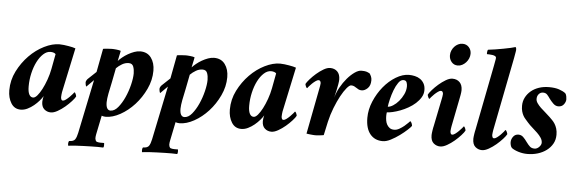

<svg xmlns="http://www.w3.org/2000/svg" viewBox="-55 -884 3866 1287"><g transform="rotate(5 1878.5 -240.0)"><path d="M264 -396Q239 -396 216 -375Q193 -354 175.5 -319.5Q158 -285 148 -241.5Q138 -198 138 -153Q138 -117 147.5 -99Q157 -81 174 -81Q187 -81 202 -98.5Q217 -116 232 -144.5Q247 -173 260 -209.5Q273 -246 280 -283L299 -384Q294 -390 284.5 -393Q275 -396 264 -396ZM320 -452Q334 -452 349.5 -450Q365 -448 380 -445.5Q395 -443 408 -440Q421 -437 428 -434L364 -133Q363 -130 362 -117Q361 -104 361 -100Q361 -93 364 -85.5Q367 -78 375 -78Q383 -78 395 -87Q407 -96 418 -107Q429 -118 437.5 -128Q446 -138 447 -140Q452 -140 456.5 -129Q461 -118 461 -113Q455 -101 436.5 -80.5Q418 -60 395 -40.5Q372 -21 346.5 -6.5Q321 8 301 8Q275 8 256.5 -8.5Q238 -25 238 -58Q238 -66 240 -79Q242 -92 244 -97Q236 -83 220.5 -65Q205 -47 185.5 -31Q166 -15 143.5 -4Q121 7 98 7Q56 7 33.5 -29Q11 -65 11 -116Q11 -184 41.5 -244.5Q72 -305 117.5 -351.5Q163 -398 217.5 -425Q272 -452 320 -452Z M793 -367Q770 -367 748.5 -354.5Q727 -342 710 -325Q708 -315 702.5 -286.5Q697 -258 691 -228Q683 -193 675 -151Q672 -134 670 -119.5Q668 -105 668 -93Q668 -65 676 -52Q684 -39 698 -39Q725 -39 749 -68Q773 -97 791.5 -138Q810 -179 821 -224Q832 -269 832 -301Q832 -326 824.5 -346.5Q817 -367 793 -367ZM863 -452Q911 -452 936.5 -417.5Q962 -383 962 -330Q962 -267 933.5 -206.5Q905 -146 862 -99Q819 -52 767.5 -23.5Q716 5 670 5Q665 5 657.5 4Q650 3 643 0L617 127Q614 141 614 155Q614 159 617 167.5Q620 176 628 178Q638 181 651 181Q664 181 675 181Q675 181 675.5 185.5Q676 190 676 195.5Q676 201 675 206Q674 211 671 212Q661 212 652.5 211.5Q644 211 636 211Q617 211 592 211.5Q567 212 540 213Q513 214 486.5 215.5Q460 217 438 220Q436 220 435.5 215.5Q435 211 435 205.5Q435 200 436.5 195Q438 190 440 188Q470 188 480 173Q490 158 496 129L571 -233L523 -185Q520 -189 518 -198Q516 -207 516 -212Q516 -220 521 -228Q526 -236 531 -240L583 -289L613 -447Q617 -448 625.5 -449Q634 -450 643.5 -450.5Q653 -451 661.5 -451.5Q670 -452 674 -452Q678 -452 686 -451.5Q694 -451 703 -450Q712 -449 720 -447.5Q728 -446 732 -444Q731 -437 729 -427Q727 -417 724.5 -406.5Q722 -396 720.5 -387Q719 -378 718 -375Q729 -387 745.5 -400.5Q762 -414 782 -425.5Q802 -437 823 -444.5Q844 -452 863 -452Z M1290 -367Q1267 -367 1245.5 -354.5Q1224 -342 1207 -325Q1205 -315 1199.5 -286.5Q1194 -258 1188 -228Q1180 -193 1172 -151Q1169 -134 1167 -119.5Q1165 -105 1165 -93Q1165 -65 1173 -52Q1181 -39 1195 -39Q1222 -39 1246 -68Q1270 -97 1288.5 -138Q1307 -179 1318 -224Q1329 -269 1329 -301Q1329 -326 1321.5 -346.5Q1314 -367 1290 -367ZM1360 -452Q1408 -452 1433.5 -417.5Q1459 -383 1459 -330Q1459 -267 1430.5 -206.5Q1402 -146 1359 -99Q1316 -52 1264.5 -23.5Q1213 5 1167 5Q1162 5 1154.5 4Q1147 3 1140 0L1114 127Q1111 141 1111 155Q1111 159 1114 167.5Q1117 176 1125 178Q1135 181 1148 181Q1161 181 1172 181Q1172 181 1172.5 185.5Q1173 190 1173 195.5Q1173 201 1172 206Q1171 211 1168 212Q1158 212 1149.5 211.5Q1141 211 1133 211Q1114 211 1089 211.5Q1064 212 1037 213Q1010 214 983.5 215.5Q957 217 935 220Q933 220 932.5 215.5Q932 211 932 205.5Q932 200 933.5 195Q935 190 937 188Q967 188 977 173Q987 158 993 129L1068 -233L1020 -185Q1017 -189 1015 -198Q1013 -207 1013 -212Q1013 -220 1018 -228Q1023 -236 1028 -240L1080 -289L1110 -447Q1114 -448 1122.5 -449Q1131 -450 1140.5 -450.5Q1150 -451 1158.5 -451.5Q1167 -452 1171 -452Q1175 -452 1183 -451.5Q1191 -451 1200 -450Q1209 -449 1217 -447.5Q1225 -446 1229 -444Q1228 -437 1226 -427Q1224 -417 1221.5 -406.5Q1219 -396 1217.5 -387Q1216 -378 1215 -375Q1226 -387 1242.5 -400.5Q1259 -414 1279 -425.5Q1299 -437 1320 -444.5Q1341 -452 1360 -452Z M1748 -396Q1723 -396 1700 -375Q1677 -354 1659.5 -319.5Q1642 -285 1632 -241.5Q1622 -198 1622 -153Q1622 -117 1631.5 -99Q1641 -81 1658 -81Q1671 -81 1686 -98.5Q1701 -116 1716 -144.5Q1731 -173 1744 -209.5Q1757 -246 1764 -283L1783 -384Q1778 -390 1768.5 -393Q1759 -396 1748 -396ZM1804 -452Q1818 -452 1833.5 -450Q1849 -448 1864 -445.5Q1879 -443 1892 -440Q1905 -437 1912 -434L1848 -133Q1847 -130 1846 -117Q1845 -104 1845 -100Q1845 -93 1848 -85.5Q1851 -78 1859 -78Q1867 -78 1879 -87Q1891 -96 1902 -107Q1913 -118 1921.5 -128Q1930 -138 1931 -140Q1936 -140 1940.5 -129Q1945 -118 1945 -113Q1939 -101 1920.5 -80.5Q1902 -60 1879 -40.5Q1856 -21 1830.5 -6.5Q1805 8 1785 8Q1759 8 1740.5 -8.5Q1722 -25 1722 -58Q1722 -66 1724 -79Q1726 -92 1728 -97Q1720 -83 1704.5 -65Q1689 -47 1669.5 -31Q1650 -15 1627.5 -4Q1605 7 1582 7Q1540 7 1517.5 -29Q1495 -65 1495 -116Q1495 -184 1525.5 -244.5Q1556 -305 1601.5 -351.5Q1647 -398 1701.5 -425Q1756 -452 1804 -452Z M2141 -452Q2171 -452 2189.5 -433.5Q2208 -415 2208 -380Q2208 -369 2204.5 -348.5Q2201 -328 2199 -320Q2198 -315 2196 -305Q2194 -295 2191 -284Q2188 -271 2185 -256Q2194 -291 2213.5 -326Q2233 -361 2257 -389Q2281 -417 2306 -434.5Q2331 -452 2351 -452Q2373 -452 2383.5 -449Q2394 -446 2407 -439Q2413 -431 2418 -419.5Q2423 -408 2423 -394Q2423 -358 2403.5 -339.5Q2384 -321 2364 -321Q2352 -321 2343.5 -325Q2335 -329 2327.5 -334.5Q2320 -340 2311.5 -344Q2303 -348 2291 -348Q2280 -348 2261.5 -326Q2243 -304 2223.5 -268Q2204 -232 2186 -186Q2168 -140 2157 -92L2137 0Q2133 1 2125.5 2Q2118 3 2109.5 4Q2101 5 2093 5.5Q2085 6 2081 6Q2077 6 2068.5 5.5Q2060 5 2051 4Q2042 3 2034 2Q2026 1 2021 0L2081 -311Q2082 -314 2084 -327Q2086 -340 2086 -344Q2086 -351 2082.5 -357.5Q2079 -364 2071 -364Q2063 -364 2051 -355.5Q2039 -347 2028 -336.5Q2017 -326 2008.5 -316Q2000 -306 1999 -304Q1994 -304 1989.5 -315Q1985 -326 1985 -331Q1991 -343 2009 -363.5Q2027 -384 2049.5 -403.5Q2072 -423 2096.5 -437.5Q2121 -452 2141 -452Z M2548 -227Q2563 -227 2583 -239.5Q2603 -252 2621 -273Q2639 -294 2651.5 -320.5Q2664 -347 2664 -375Q2664 -389 2659 -401.5Q2654 -414 2637 -414Q2619 -414 2603.5 -392Q2588 -370 2576.5 -339.5Q2565 -309 2557.5 -277.5Q2550 -246 2548 -227ZM2672 -452Q2691 -452 2711 -447.5Q2731 -443 2747 -432Q2763 -421 2773 -403Q2783 -385 2783 -359Q2783 -333 2769.5 -310.5Q2756 -288 2735 -269Q2714 -250 2687.5 -235Q2661 -220 2634.5 -210Q2608 -200 2584 -194.5Q2560 -189 2545 -189Q2544 -187 2543.5 -177.5Q2543 -168 2543 -164Q2543 -150 2545.5 -134.5Q2548 -119 2555 -106.5Q2562 -94 2573.5 -85.5Q2585 -77 2604 -77Q2621 -77 2638.5 -87Q2656 -97 2670.5 -109Q2685 -121 2695 -131.5Q2705 -142 2706 -143Q2709 -143 2712 -139Q2715 -135 2717 -130Q2719 -125 2720 -120Q2721 -115 2721 -113Q2716 -105 2695 -85.5Q2674 -66 2646 -45.5Q2618 -25 2588 -9.5Q2558 6 2534 6Q2480 6 2449 -32Q2418 -70 2418 -141Q2418 -197 2441.5 -252.5Q2465 -308 2501.5 -352.5Q2538 -397 2583.5 -424.5Q2629 -452 2672 -452Z M3011 -691Q3037 -691 3053.5 -673Q3070 -655 3070 -629Q3070 -613 3063.5 -597.5Q3057 -582 3046 -570Q3035 -558 3021 -550.5Q3007 -543 2991 -543Q2965 -543 2949 -562Q2933 -581 2933 -607Q2933 -624 2939.5 -639Q2946 -654 2956.5 -665.5Q2967 -677 2981 -684Q2995 -691 3011 -691ZM2904 -311Q2905 -314 2907 -327Q2909 -340 2909 -344Q2909 -351 2905.5 -357.5Q2902 -364 2894 -364Q2886 -364 2874 -355.5Q2862 -347 2851 -336.5Q2840 -326 2831.5 -316Q2823 -306 2822 -304Q2817 -304 2812.5 -315Q2808 -326 2808 -331Q2814 -343 2832 -363.5Q2850 -384 2872.5 -403.5Q2895 -423 2919.5 -437.5Q2944 -452 2964 -452Q2994 -452 3012.5 -433.5Q3031 -415 3031 -380Q3031 -369 3027.5 -348.5Q3024 -328 3022 -320L2985 -133Q2984 -130 2982.5 -117Q2981 -104 2981 -100Q2981 -93 2984 -85.5Q2987 -78 2995 -78Q3003 -78 3015 -87Q3027 -96 3038 -107Q3049 -118 3057.5 -128Q3066 -138 3067 -140Q3072 -140 3076.5 -129Q3081 -118 3081 -113Q3075 -101 3056.5 -80.5Q3038 -60 3015 -40.5Q2992 -21 2966.5 -6.5Q2941 8 2921 8Q2896 8 2876.5 -8.5Q2857 -25 2857 -63Q2857 -68 2858 -77Q2859 -86 2860.5 -95.5Q2862 -105 2863.5 -113Q2865 -121 2866 -124Z M3233 -563Q3235 -577 3238.5 -593Q3242 -609 3242 -617Q3242 -624 3234.5 -628Q3227 -632 3217 -633.5Q3207 -635 3196.5 -635.5Q3186 -636 3180 -636Q3178 -639 3179.5 -651Q3181 -663 3184 -666Q3205 -668 3232.5 -672.5Q3260 -677 3287 -682Q3314 -687 3336 -692Q3358 -697 3366 -700Q3370 -698 3371 -692Q3372 -686 3372 -681Q3372 -678 3370.5 -669.5Q3369 -661 3367 -649.5Q3365 -638 3363 -626.5Q3361 -615 3359 -606L3266 -133Q3265 -128 3263.5 -116Q3262 -104 3262 -100Q3262 -93 3265 -85.5Q3268 -78 3276 -78Q3284 -78 3296 -87Q3308 -96 3319 -107Q3330 -118 3338 -128Q3346 -138 3347 -140Q3352 -140 3357 -129Q3362 -118 3362 -113Q3356 -101 3337.5 -80.5Q3319 -60 3296 -40.5Q3273 -21 3247.5 -6.5Q3222 8 3202 8Q3177 8 3157.5 -8.5Q3138 -25 3138 -63Q3138 -68 3139 -77Q3140 -86 3141.5 -95.5Q3143 -105 3144.5 -113Q3146 -121 3147 -124Z M3614 -452Q3654 -452 3681 -443Q3708 -434 3725 -421Q3732 -413 3734 -399.5Q3736 -386 3736 -380Q3736 -363 3723 -346Q3710 -329 3686 -329Q3667 -329 3651 -345Q3635 -361 3625 -375Q3615 -390 3605 -401Q3595 -412 3577 -412Q3560 -412 3548.5 -399Q3537 -386 3537 -366Q3537 -352 3547 -337.5Q3557 -323 3571.5 -309Q3586 -295 3603 -281Q3620 -267 3634 -253Q3643 -244 3653 -234Q3663 -224 3671.5 -210.5Q3680 -197 3685.5 -179Q3691 -161 3691 -138Q3691 -104 3676 -77.5Q3661 -51 3635.5 -32Q3610 -13 3577 -3Q3544 7 3507 7Q3477 7 3447.5 -2Q3418 -11 3401 -24Q3394 -32 3391.5 -43Q3389 -54 3389 -62Q3389 -82 3402 -99.5Q3415 -117 3437 -117Q3456 -117 3469.5 -104Q3483 -91 3497 -71Q3510 -53 3521.5 -43Q3533 -33 3552 -33Q3569 -33 3583 -47.5Q3597 -62 3597 -76Q3597 -93 3586.5 -109Q3576 -125 3560 -140.5Q3544 -156 3526 -171.5Q3508 -187 3494 -203Q3485 -214 3476 -223.5Q3467 -233 3460 -245.5Q3453 -258 3448.5 -274Q3444 -290 3444 -312Q3444 -342 3457 -367.5Q3470 -393 3492.5 -412Q3515 -431 3546 -441.5Q3577 -452 3614 -452Z"/></g></svg>

Font: Vermiglione
Style: Bold Italic
Weight: 700
Italic angle: -11°
Version: Version 1.000